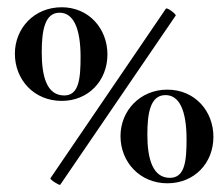

<svg xmlns="http://www.w3.org/2000/svg" viewBox="-20 -500 614 529"><path d="M150 -222C224 -222 276 -278 276 -350C276 -421 225 -480 150 -480C74 -480 21 -422 21 -352C21 -280 74 -222 150 -222ZM146 9 464 -457C467 -460 440 -481 437 -476L119 -9C116 -6 144 12 146 9ZM157 -237C109 -237 95 -289 95 -356C95 -415 103 -465 144 -465C182 -465 202 -423 202 -343C202 -282 197 -237 157 -237ZM441 5C516 5 568 -51 568 -123C568 -194 517 -253 441 -253C366 -253 312 -195 312 -125C312 -53 366 5 441 5ZM448 -10C401 -10 386 -62 386 -129C386 -188 394 -238 436 -238C474 -238 494 -196 494 -116C494 -55 489 -10 448 -10Z"/></svg>

Font: Cormorant SC Semi
Style: Regular
Weight: 600
Designer: Christian Thalmann (Catharsis Fonts)
Version: Version 1.000;PS 001.000;hotconv 1.0.70;makeotf.lib2.5.58329